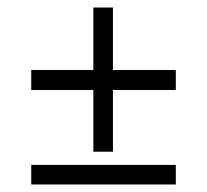

<svg xmlns="http://www.w3.org/2000/svg" viewBox="-20 -520 549 510"><path d="M228 -117V-281H63V-334H228V-500H280V-334H447V-281H280V-117ZM63 -30V-82H447V-30Z"/></svg>

Font: Manuale
Style: Regular
Weight: 400
Designer: Eduardo Tunni / Pablo Cosgaya
Foundry: Eduardo Tunni / Pablo Cosgaya
Version: Version 1.002